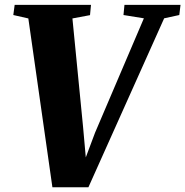

<svg xmlns="http://www.w3.org/2000/svg" viewBox="-20 -763 759 786"><path d="M194.5 3.5 96 -687.5 34.5 -701.5 40 -743H352.5L348.5 -701L276.5 -687.5L320 -244L336 -65L309 -59.5L369 -219.5L569 -688L485.5 -701.5L489.5 -743H719L714 -701.5L652 -688L342 3.5Z"/></svg>

Font: Merriweather 60pt Black
Style: Italic
Weight: 900
Italic angle: -7.8°
Version: Version 2.101